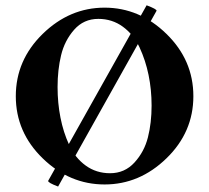

<svg xmlns="http://www.w3.org/2000/svg" viewBox="-20 -680 781 718"><path d="M528.3 -660.2Q567.4 -645.5 565.4 -639.6L197.3 17.6Q158.2 2.9 160.2 -3.9ZM347.7 -609.4Q293 -609.4 257.3 -568.8Q221.7 -528.3 208.5 -473.6Q195.3 -418.9 195.3 -354.5Q195.3 -294.9 206.1 -240.2Q216.8 -185.5 238.8 -137.7Q260.7 -89.8 300.3 -61Q339.8 -32.2 391.6 -32.2Q446.3 -32.2 482.9 -72.3Q519.5 -112.3 533.2 -166.5Q546.9 -220.7 546.9 -285.2Q546.9 -344.7 535.6 -399.4Q524.4 -454.1 502 -502.4Q479.5 -550.8 439.5 -580.1Q399.4 -609.4 347.7 -609.4ZM139.6 -553.2Q240.2 -651.4 371.1 -651.4Q502 -651.4 602.5 -553.2Q703.1 -455.1 703.1 -320.3Q703.1 -185.5 602.5 -87.9Q502 9.8 371.1 9.8Q240.2 9.8 139.6 -87.9Q39.1 -185.5 39.1 -320.3Q39.1 -455.1 139.6 -553.2Z"/></svg>

Font: Crimson
Style: Bold
Weight: 700
Version: Version 0.8 ; ttfautohint (v1.00) -l 8 -r 50 -G 200 -x 14 -D